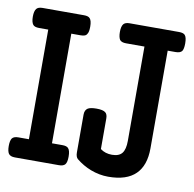

<svg xmlns="http://www.w3.org/2000/svg" viewBox="-70 -651 740 732"><g transform="rotate(10 300.0 -285.0)"><path d="M225.1 -70.8Q233.4 -62.5 233.4 -38.6Q233.4 -16.6 226.6 -8.3Q219.7 0 202.6 0H32.2Q14.6 0 7.8 -9.3Q1.5 -19 1.5 -38.6Q1.5 -59.6 7.8 -68.8Q14.6 -77.6 32.2 -77.6H72.8V-502H37.1Q20 -502 13.7 -509.8Q6.3 -519.5 6.3 -540.5Q6.3 -562 13.7 -571.3Q20.5 -579.6 37.1 -579.6H197.8Q213.9 -579.6 220.2 -572.8Q228.5 -564.5 228.5 -540.5Q228.5 -520 223.1 -512.7Q220.2 -506.8 214.1 -504.4Q208 -502 197.8 -502H162.1V-77.6H202.6Q218.8 -77.6 225.1 -70.8ZM596.2 -540.5Q596.2 -519.5 590.3 -510.7Q583.5 -502 565.4 -502H535.2V-123.5Q535.2 -57.6 501 -23.9Q466.3 10.7 395 10.7Q360.4 10.7 326.2 -2.4Q295.9 -14.2 270 -35.2Q261.7 -42.5 261.7 -60.1V-206.1Q261.7 -223.6 272.9 -231Q282.7 -237.3 306.6 -237.3Q332 -237.3 341.3 -229.5Q349.6 -223.1 349.6 -206.1V-88.4Q368.2 -74.2 394.5 -74.2Q421.9 -74.2 433.6 -89.1Q445.3 -104 445.3 -136.7V-502H374Q356.4 -502 349.6 -510.7Q343.3 -521 343.3 -540.5Q343.3 -562 350.6 -571.3Q357.4 -579.6 374 -579.6H565.4Q582 -579.6 588.4 -572.8Q596.2 -564.5 596.2 -540.5Z"/></g></svg>

Font: Courier Prime Medium
Style: Regular
Weight: 500
Designer: Alan Dague-Greene
Foundry: Quote-Unquote Apps
Version: Version 1.202